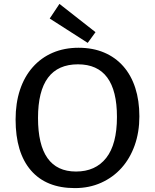

<svg xmlns="http://www.w3.org/2000/svg" viewBox="-20 -955 795 985"><path d="M60 -342Q60 -426 82.5 -494Q105 -562 148 -610.5Q191 -659 250.5 -684.5Q310 -710 383 -710Q456 -710 514 -685.5Q572 -661 612.5 -615Q653 -569 674 -504Q695 -439 695 -358Q695 -277 671 -209.5Q647 -142 603.5 -93.5Q560 -45 499 -17.5Q438 10 364 10Q217 10 138.5 -81Q60 -172 60 -342ZM380 -625Q175 -625 175 -350Q175 -75 370 -75Q470 -75 525 -145Q580 -215 580 -355Q580 -625 380 -625ZM430 -735 235 -860 285 -935 470 -790Z"/></svg>

Font: Bitter
Style: Regular
Weight: 400
Designer: Sol Matas
Foundry: Sol Matas
Version: Version 1.001